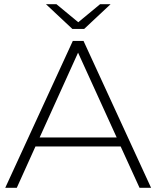

<svg xmlns="http://www.w3.org/2000/svg" viewBox="-20 -895 745 915"><path d="M327 -700H378L700 0H645L555 -197H149L60 0H5ZM536 -240 352 -644 169 -240ZM199 -875H249L353 -789L457 -875H507L381 -757H325Z"/></svg>

Font: Goldbeck Next Light
Style: Regular
Weight: 300
Designer: Julieta Ulanovsky
Foundry: Julieta Ulanovsky
Version: Version 7.200